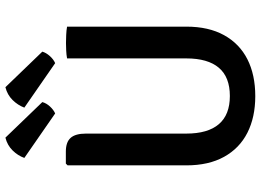

<svg xmlns="http://www.w3.org/2000/svg" viewBox="-147 -804 964 710"><g transform="rotate(-90 335.0 -449.0)"><path d="M591.5 -242Q591.5 -159.5 560 -102.5Q528.5 -45.5 471 -16.2Q413.5 13 334.5 13Q256.5 13 199 -16.2Q141.5 -45.5 110 -102.5Q78.5 -159.5 78.5 -242V-681L85 -687.5H129.5Q164.5 -687.5 180.2 -669.8Q196 -652 196 -613V-242Q196 -162.5 230.8 -121.8Q265.5 -81 335 -81Q405 -81 439.5 -121.8Q474 -162.5 474 -242V-683Q487.5 -685.5 503 -686.2Q518.5 -687 531 -687Q543.5 -687 560.8 -686.2Q578 -685.5 591.5 -683ZM181 -911 312.5 -774.5Q308.5 -759.5 296.2 -746.2Q284 -733 270.5 -727L106 -841Q114.5 -865 133.8 -884.5Q153 -904 181 -911ZM367.5 -911 499 -774.5Q495 -760.5 482.8 -746.8Q470.5 -733 456.5 -727L292 -841Q301 -865 320.2 -884.5Q339.5 -904 367.5 -911Z"/></g></svg>

Font: Signika Light Medium
Style: Regular
Weight: 500
Version: Version 2.003;gftools[0.9.32]